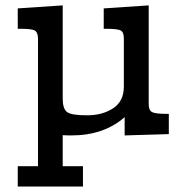

<svg xmlns="http://www.w3.org/2000/svg" viewBox="-20 -498 684 713"><path d="M45.9 119.1H121.1V-356.9Q120.1 -378.9 108.6 -385Q97.2 -391.1 57.1 -391.1H45.9V-466.8L212.9 -478V-131.8Q212.9 -94.7 228.5 -82.3Q244.1 -69.8 303.2 -69.8Q360.4 -69.8 400.1 -95.9Q439.9 -122.1 439.9 -175.8V-355Q439.9 -378.9 428 -385Q416 -391.1 374 -391.1H365.2V-466.8L532.2 -478V-111.8Q532.2 -87.9 545.2 -81.5Q558.1 -75.2 598.1 -75.2H606.9V0L442.9 4.9V-63Q365.7 4.9 245.1 4.9Q223.1 4.9 212.9 3.9V119.1H288.1V194.8H45.9Z"/></svg>

Font: CMU Concrete
Style: Bold
Weight: 700
Version: Version 0.7.0